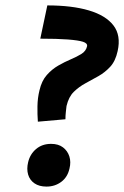

<svg xmlns="http://www.w3.org/2000/svg" viewBox="-20 -682 459 710"><path d="M120 -232Q118 -258 118.5 -289Q119 -320 126 -348Q134 -383 153 -404.5Q172 -426 195.5 -439.5Q219 -453 241.5 -462.5Q264 -472 281 -482.5Q298 -493 302 -511Q304 -522 287 -527.5Q270 -533 231 -536Q192 -539 129 -539L155 -662Q246 -662 308.5 -643.5Q371 -625 399.5 -588Q428 -551 415 -493Q407 -456 387.5 -435Q368 -414 344 -400.5Q320 -387 296 -374Q272 -361 253 -342.5Q234 -324 226 -290Q225 -281 223.5 -268Q222 -255 222 -241ZM152 8Q125 8 107.5 -4Q90 -16 84 -36.5Q78 -57 84 -82Q91 -112 113.5 -131Q136 -150 169 -150Q196 -150 213 -137Q230 -124 236.5 -103.5Q243 -83 237 -59Q230 -27 206.5 -9.5Q183 8 152 8Z"/></svg>

Font: Ysabeau Office ExtraBold
Style: Italic
Weight: 800
Italic angle: -12°
Designer: Christian Thalmann (Catharsis Fonts)
Version: Version 2.001;gftools[0.9.30]; featfreeze: tnum,lnum,ss02